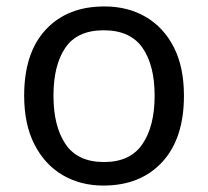

<svg xmlns="http://www.w3.org/2000/svg" viewBox="-20 -566 646 596"><path d="M551 -269Q551 -136 483.5 -63Q416 10 301 10Q230 10 174.5 -22.5Q119 -55 87 -117.5Q55 -180 55 -269Q55 -402 122 -474Q189 -546 304 -546Q377 -546 432.5 -513.5Q488 -481 519.5 -419.5Q551 -358 551 -269ZM146 -269Q146 -174 183.5 -118.5Q221 -63 303 -63Q384 -63 422 -118.5Q460 -174 460 -269Q460 -364 422 -418Q384 -472 302 -472Q220 -472 183 -418Q146 -364 146 -269Z"/></svg>

Font: Go Noto Kurrent-Regular
Style: Regular
Weight: 400
Designer: Monotype Design Team
Foundry: Monotype Imaging Inc.
Version: Version 2.012; ttfautohint (v1.8.4.7-5d5b)